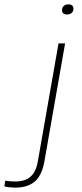

<svg xmlns="http://www.w3.org/2000/svg" viewBox="-131 -668 373 876"><path d="M175 -602Q152 -602 152 -622Q152 -634 160 -641Q168 -648 181 -648Q204 -648 204 -628Q204 -616 196 -609Q188 -602 175 -602ZM-61 188Q-73 188 -88.5 186.5Q-104 185 -111 182L-107 156Q-99 158 -86 159Q-73 160 -61 160Q-16 160 9 137.5Q34 115 42 66L136 -470H166L72 66Q61 131 28.5 159.5Q-4 188 -61 188Z"/></svg>

Font: Gantari Thin
Style: Italic
Weight: 100
Italic angle: -10°
Designer: Anugrah Pasau
Foundry: Lafontype
Version: Version 1.000; ttfautohint (v1.8.4.7-5d5b)